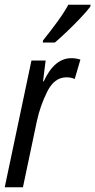

<svg xmlns="http://www.w3.org/2000/svg" viewBox="-20 -792 403 812"><path d="M212 -612Q231 -628 261 -656.5Q291 -685 319.5 -715Q348 -745 362 -764L363 -772H269Q251 -739 223 -700.5Q195 -662 162 -621L161 -612ZM77 0 136 -280Q150 -345 180 -405Q210 -465 261 -465Q281 -465 296 -458L320 -540Q301 -546 282 -546Q210 -546 165 -448H162L173 -536H113L0 0Z"/></svg>

Font: Noto Sans Display Condensed
Style: Italic
Weight: 400
Width: 3
Designer: Monotype Design team
Foundry: Monotype Imaging Inc.
Version: 1.000